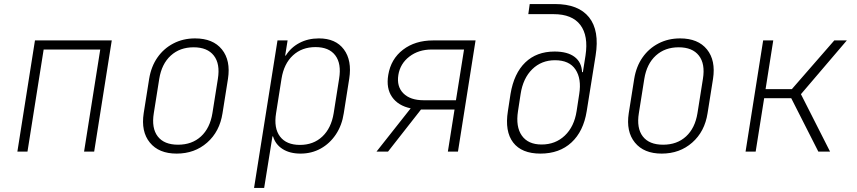

<svg xmlns="http://www.w3.org/2000/svg" viewBox="-20 -750 4240 950"><path d="M66 0 153 -550H533L446 0H396L476 -505H196L116 0Z M854 10Q766 10 721.5 -44.5Q677 -99 691 -190L718 -360Q728 -421 759 -465.5Q790 -510 838 -535Q886 -560 945 -560Q1034 -560 1078 -505.5Q1122 -451 1108 -360L1081 -190Q1067 -99 1005 -44.5Q943 10 854 10ZM861 -34Q930 -34 974.5 -75Q1019 -116 1031 -190L1058 -360Q1070 -434 1038 -475Q1006 -516 938 -516Q870 -516 825 -475Q780 -434 768 -360L741 -190Q729 -116 760.5 -75Q792 -34 861 -34Z M1237 180 1353 -550H1403L1391 -475H1394Q1419 -515 1461.5 -537.5Q1504 -560 1558 -560Q1641 -560 1681.5 -505.5Q1722 -451 1708 -361L1681 -190Q1672 -130 1642 -85Q1612 -40 1567 -15Q1522 10 1467 10Q1414 10 1378.5 -12.5Q1343 -35 1331 -75H1328L1316 0L1287 180ZM1464 -33Q1531 -33 1575 -74.5Q1619 -116 1631 -190L1658 -361Q1670 -435 1639 -476Q1608 -517 1541 -517Q1474 -517 1429.5 -476Q1385 -435 1373 -361L1346 -190Q1334 -116 1365.5 -74.5Q1397 -33 1464 -33Z M1843 0 2012 -214Q1950 -227 1920 -270Q1890 -313 1901 -379Q1914 -458 1974 -504Q2034 -550 2123 -550H2333L2246 0H2196L2229 -208H2063L1900 0ZM2076 -254H2236L2276 -505H2116Q2051 -505 2005.5 -470Q1960 -435 1951 -379Q1942 -322 1976 -288Q2010 -254 2076 -254Z M2654 10Q2561 10 2519 -45Q2477 -100 2493 -200L2506 -285Q2523 -387 2579 -441Q2635 -495 2724 -495Q2788 -495 2823 -468.5Q2858 -442 2860 -393H2864L2877 -475Q2892 -573 2851.5 -626.5Q2811 -680 2719 -680H2594L2601 -730H2726Q2842 -730 2894.5 -664.5Q2947 -599 2927 -475L2883 -200Q2867 -100 2807.5 -45Q2748 10 2654 10ZM2660 -35Q2728 -35 2774.5 -79Q2821 -123 2833 -200L2846 -285Q2858 -360 2827.5 -406Q2797 -452 2726 -452Q2659 -452 2613.5 -407.5Q2568 -363 2556 -285L2543 -200Q2531 -123 2562 -79Q2593 -35 2660 -35Z M3254 10Q3166 10 3121.5 -44.5Q3077 -99 3091 -190L3118 -360Q3128 -421 3159 -465.5Q3190 -510 3238 -535Q3286 -560 3345 -560Q3434 -560 3478 -505.5Q3522 -451 3508 -360L3481 -190Q3467 -99 3405 -44.5Q3343 10 3254 10ZM3261 -34Q3330 -34 3374.5 -75Q3419 -116 3431 -190L3458 -360Q3470 -434 3438 -475Q3406 -516 3338 -516Q3270 -516 3225 -475Q3180 -434 3168 -360L3141 -190Q3129 -116 3160.5 -75Q3192 -34 3261 -34Z M3669 0 3756 -550H3806L3768 -309H3898L4108 -550H4170L3943 -284L4087 0H4029L3895 -264H3761L3719 0Z"/></svg>

Font: NKDuy Mono Thin
Style: Italic
Weight: 100
Italic angle: -9°
Monospace: yes
Designer: NKDuy
Foundry: NKDuy
Version: Version 2.251; ttfautohint (v1.8.4.7-5d5b)